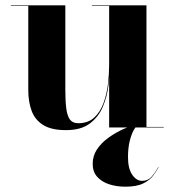

<svg xmlns="http://www.w3.org/2000/svg" viewBox="-20 -480 657 723"><path d="M228.5 10Q172.5 10 141.8 -9.8Q111 -29.5 98.8 -63.5Q86.5 -97.5 86.5 -141V-458H21V-460H226V-142Q226 -100 229.5 -72Q233 -44 243.2 -30Q253.5 -16 274.5 -16Q312 -16 335 -37.5Q358 -59 370.2 -93Q382.5 -127 386.8 -165.2Q391 -203.5 391 -237L393.5 -239.5Q393.5 -202.5 388.5 -159.5Q383.5 -116.5 367.2 -78Q351 -39.5 318 -14.8Q285 10 228.5 10ZM391 0V-458H326V-460H531.5V-2H596.5V0ZM452 223Q419 223 391.2 214Q363.5 205 346.2 186Q329 167 329 137Q329 107 345.2 82.5Q361.5 58 387.8 39Q414 20 444.2 6.2Q474.5 -7.5 503 -16L504.5 -14Q494 -8 484.2 9Q474.5 26 468.2 52Q462 78 462 112Q462 154.5 477.8 177.8Q493.5 201 515 201Q537 201 550.2 186.2Q563.5 171.5 576 149L577 150Q569.5 164 557 181Q544.5 198 519.8 210.5Q495 223 452 223Z"/></svg>

Font: Bodoni Moda 96pt
Style: Bold
Weight: 700
Version: Version 2.005